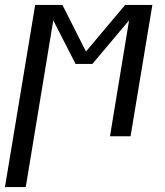

<svg xmlns="http://www.w3.org/2000/svg" viewBox="-47 -550 667 775"><path d="M-27 205 95 -530H205L300 -342L458 -530H568L480 0H397L474 -468L326 -292H258L168 -468L57 205Z"/></svg>

Font: Iosevka Curly Slab ExObl
Style: Regular
Weight: 400
Width: 7
Italic angle: -9°
Monospace: yes
Designer: Belleve Invis
Foundry: Belleve Invis
Version: Version 11.1.0; ttfautohint (v1.8.3)